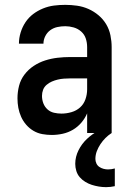

<svg xmlns="http://www.w3.org/2000/svg" viewBox="-20 -548 540 791"><path d="M193 8Q174 8 154.5 4.5Q135 1 118 -9Q101 -19 88 -34Q75 -49 67 -67Q59 -85 55.5 -104Q52 -123 52 -143Q52 -169 58.5 -194.5Q65 -220 81 -241Q97 -262 119 -276.5Q141 -291 166 -299Q191 -307 217 -310Q243 -313 269 -313H339V-354Q339 -372 333.5 -389Q328 -406 314.5 -418Q301 -430 283.5 -435Q266 -440 249 -440Q232 -440 216 -436.5Q200 -433 187 -423.5Q174 -414 166.5 -399Q159 -384 159 -368H58Q58 -391 65 -414Q72 -437 85 -456.5Q98 -476 116.5 -490Q135 -504 157 -513Q179 -522 202 -525Q225 -528 249 -528Q273 -528 297.5 -524.5Q322 -521 344.5 -511Q367 -501 386 -485Q405 -469 417.5 -448Q430 -427 435 -402.5Q440 -378 440 -354V0H339V-81Q330 -60 315 -42.5Q300 -25 280.5 -13.5Q261 -2 238.5 3Q216 8 193 8ZM233 -80Q254 -80 274.5 -86Q295 -92 310 -105.5Q325 -119 332 -139Q339 -159 339 -180V-225H269Q256 -225 243 -224Q230 -223 217.5 -220Q205 -217 193.5 -212Q182 -207 172 -198.5Q162 -190 157.5 -178Q153 -166 153 -153Q153 -137 158.5 -122.5Q164 -108 175.5 -97.5Q187 -87 202.5 -83.5Q218 -80 233 -80ZM417 223Q402 223 387 220.5Q372 218 358 213.5Q344 209 331 201Q318 193 308.5 182Q299 171 294.5 156.5Q290 142 290 127Q290 98 303.5 71Q317 44 338.5 24Q360 4 386 -10Q412 -24 440 -32V0Q426 9 414.5 20.5Q403 32 394 45.5Q385 59 379 74.5Q373 90 373 107Q373 116 377 125Q381 134 389 139.5Q397 145 406.5 147.5Q416 150 425 150Q432 150 439 149Q446 148 453 146V219Q444 221 435 222Q426 223 417 223Z"/></svg>

Font: Iosevka Curly Semibold
Style: Regular
Weight: 600
Monospace: yes
Designer: Belleve Invis
Foundry: Belleve Invis
Version: Version 22.1.2; ttfautohint (v1.8.4)